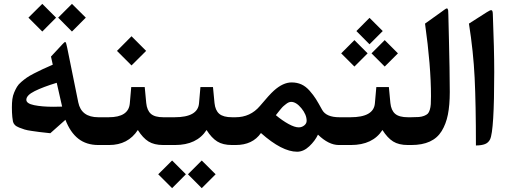

<svg xmlns="http://www.w3.org/2000/svg" viewBox="-20 -750 2630 993"><path d="M352.1 -730 423.8 -658.7 352.1 -586.9 280.8 -658.7ZM198.7 -730 270 -658.7 198.7 -586.9 127 -658.7ZM255.4 -197.8Q271 -197.8 301.3 -198.7L273.4 -321.8Q202.6 -300.3 159.4 -278.8Q116.2 -257.3 116.2 -233.9Q116.2 -214.4 156.7 -206.1Q197.3 -197.8 255.4 -197.8ZM498.5 0H488.8Q426.8 0 385 -32.7Q343.3 -65.4 318.4 -130.4L240.2 -61Q235.8 -61.5 226.6 -62.5Q197.8 -65.4 183.1 -67.4Q168.5 -69.3 144.3 -72.8Q120.1 -76.2 106.9 -80.3Q93.8 -84.5 78.9 -90.3Q64 -96.2 56.4 -104.2Q48.8 -112.3 46.9 -122.1Q44.9 -132.3 43.7 -144.8Q42.5 -157.2 42 -168.7Q41.5 -180.2 41.5 -194.8Q41.5 -218.3 43.9 -237.1Q46.4 -255.9 53.5 -272.2Q60.5 -288.6 67.9 -301Q75.2 -313.5 90.3 -326.4Q105.5 -339.4 118.4 -348.4Q131.3 -357.4 155.8 -370.1Q180.2 -382.8 199.5 -391.6Q218.8 -400.4 252.9 -415.5L243.7 -457.5L296.9 -514.6Q298.8 -516.6 301.8 -520Q314.5 -534.7 318.4 -532.5Q322.3 -530.3 327.6 -502.9L384.8 -220.7Q400.4 -143.6 488.8 -143.6H498.5Q510.7 -143.6 510.7 -96.2V-60.5Q510.7 0 498.5 0Z M493.7 0Q466.8 0 466.8 -70.3V-86.4Q466.8 -143.6 493.7 -143.6H542Q645.5 -143.6 651.4 -215.8L658.7 -299.8H728.5L736.3 -217.3Q740.2 -179.2 760.3 -161.4Q780.3 -143.6 824.7 -143.6H834.5Q846.7 -143.6 846.7 -96.2V-60.5Q846.7 0 834.5 0H824.2Q777.3 0 748 -18.3Q718.8 -36.6 692.9 -77.6Q642.1 0 544.4 0ZM660.2 -562.5 735.8 -486.8 660.2 -411.6 585 -486.8Z M1023.4 80.1 1095.2 151.4 1023.4 223.1 952.1 151.4ZM870.1 80.1 941.4 151.4 870.1 223.1 798.3 151.4ZM829.6 -143.6H882.8Q1003.4 -143.6 1009.3 -215.8L1016.6 -299.8H1081.5L1089.4 -217.3Q1093.3 -179.2 1114 -161.4Q1134.8 -143.6 1180.2 -143.6H1189.9Q1202.1 -143.6 1202.1 -96.2V-60.5Q1202.1 0 1189.9 0H1179.7Q1132.8 0 1103.5 -18.3Q1074.2 -36.6 1048.3 -77.6Q998 0 885.3 0H829.6Q802.7 0 802.7 -70.3V-86.4Q802.7 -143.6 829.6 -143.6Z M1406.7 -154.3Q1439.9 -126.5 1471.9 -108.9Q1503.9 -91.3 1524.9 -91.3Q1541 -91.3 1553.5 -101.3Q1565.9 -111.3 1565.9 -125Q1565.9 -157.2 1538.8 -190.2Q1511.7 -223.1 1485.8 -223.1Q1480 -223.1 1473.4 -220.5Q1466.8 -217.8 1459.7 -212.2Q1452.6 -206.5 1447 -201.9Q1441.4 -197.3 1434.3 -188.7Q1427.2 -180.2 1423.8 -176Q1420.4 -171.9 1413.8 -163.3Q1407.2 -154.8 1406.7 -154.3ZM1185.1 -143.6H1197.8Q1274.9 -143.6 1324.2 -201.7Q1374 -261.2 1396.5 -281.2Q1443.8 -323.7 1488.3 -323.7Q1516.1 -323.7 1538.8 -313.5Q1561.5 -303.2 1581.3 -280.8Q1601.1 -258.3 1613.8 -238Q1626.5 -217.8 1646 -182.1Q1667 -143.6 1735.4 -143.6H1744.1Q1756.3 -143.6 1756.3 -86.4V-60.5Q1756.3 0 1744.1 0H1732.4Q1679.7 0 1624.5 -53.7Q1609.4 -21.5 1579.6 6.6Q1549.8 34.7 1516.6 34.7Q1438.5 34.7 1329.6 -62Q1286.6 0 1198.7 0H1185.1Q1158.2 0 1158.2 -70.3V-86.4Q1158.2 -143.6 1185.1 -143.6Z M1891.1 -657.7 1959.5 -589.4 1891.1 -521 1823.2 -589.4ZM1969.7 -542.5 2038.1 -474.1 1969.7 -405.8 1901.4 -474.1ZM1813 -542.5 1881.3 -474.1 1813 -405.8 1744.6 -474.1ZM1739.3 -143.6H1792.5Q1913.1 -143.6 1918.9 -215.8L1926.3 -299.8H1991.2L1999 -217.3Q2002.9 -179.2 2023.7 -161.4Q2044.4 -143.6 2089.8 -143.6H2099.6Q2111.8 -143.6 2111.8 -96.2V-60.5Q2111.8 0 2099.6 0H2089.4Q2042.5 0 2013.2 -18.3Q1983.9 -36.6 1958 -77.6Q1907.7 0 1794.9 0H1739.3Q1712.4 0 1712.4 -70.3V-86.4Q1712.4 -143.6 1739.3 -143.6Z M2094.7 -143.6H2105.5Q2130.4 -143.6 2145.8 -144.8Q2161.1 -146 2173.6 -150.9Q2186 -155.8 2192.4 -162.1Q2198.7 -168.5 2202.9 -182.1Q2207 -195.8 2208 -211.4Q2209 -227.1 2209 -252.9Q2209 -408.2 2178.2 -627.9L2265.6 -690.4Q2267.6 -691.9 2272.9 -695.8Q2278.3 -699.7 2279.8 -700.7Q2281.2 -701.7 2284.9 -704.1Q2288.6 -706.5 2289.1 -706.1Q2289.6 -705.6 2292 -706.1Q2294.4 -706.5 2294.7 -704.6Q2294.9 -702.6 2296.4 -700.7Q2297.9 -698.7 2297.9 -694.6Q2297.9 -690.4 2298.3 -685.8Q2298.8 -681.2 2298.8 -674.3Q2299.8 -628.9 2301.8 -548.1Q2303.7 -467.3 2304.9 -400.9Q2306.2 -334.5 2306.2 -274.4Q2306.2 -206.1 2296.4 -157.2Q2286.6 -108.4 2264.2 -72Q2241.7 -35.6 2202.6 -17.8Q2163.6 0 2107.4 0H2094.7Q2067.9 0 2067.9 -70.3V-86.4Q2067.9 -143.6 2094.7 -143.6Z M2405.3 -627.9 2497.1 -686.5Q2515.6 -698.7 2522 -697.3Q2528.3 -695.8 2528.8 -677.7Q2536.1 -494.6 2536.1 -377.4Q2536.1 -73.2 2514.6 -29.3Q2505.9 -11.7 2488.5 -4.9Q2471.2 2 2441.4 2.4Q2441.4 -210.9 2434.8 -347.4Q2428.2 -483.9 2405.3 -627.9Z"/></svg>

Font: Sahel SemiBold WOL
Style: SemiBold-WOL
Weight: 600
Foundry: Saber Rastikerdar (saber.rastikerdar@gmail.com)
Version: Version 3.4.0